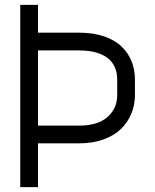

<svg xmlns="http://www.w3.org/2000/svg" viewBox="-20 -772 640 792"><path d="M306.6 -253.9Q383.3 -253.9 423.3 -289.3Q463.4 -324.7 463.4 -379.4V-444.3Q463.4 -472.2 454.1 -493.4Q444.8 -514.6 429.9 -527.8Q415 -541 394 -549.3Q373 -557.6 351.8 -560.8Q330.6 -564 306.6 -564H136.7V-253.9ZM136.7 0H63.5V-752H136.7V-637.2H306.6Q364.3 -637.2 408.9 -622.1Q453.6 -606.9 481.2 -580.3Q508.8 -553.7 522.7 -519.3Q536.6 -484.9 536.6 -444.3V-379.4Q536.6 -338.4 521.7 -302.7Q506.8 -267.1 478.5 -239.7Q450.2 -212.4 406 -196.5Q361.8 -180.7 306.6 -180.7H136.7Z"/></svg>

Font: Anka/Coder
Style: Regular
Weight: 400
Monospace: yes
Version: Version 001.100